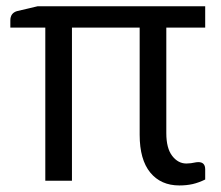

<svg xmlns="http://www.w3.org/2000/svg" viewBox="-20 -563 689 598"><path d="M498 -477.1V-148.4Q498 -101.1 516.4 -77.4Q534.7 -53.7 560.5 -53.7Q573.7 -53.7 591.3 -57.6Q593.8 -58.1 597.7 -58.1Q619.1 -58.1 619.1 -35.6V-3.9Q599.1 5.9 580.1 10.3Q561 14.6 538.6 14.6Q481 14.6 448 -25.6Q415 -65.9 415 -143.1V-477.1H204.1V0H121.1V-477.1H12.2V-499.5Q12.2 -522 32.7 -528.3L97.2 -543.5H204.1H498H619.1V-477.1Z"/></svg>

Font: Lycee Sans
Style: Regular
Weight: 400
Designer: Justin Alvin
Foundry: Alkove Design
Version: Version 1.030